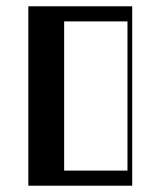

<svg xmlns="http://www.w3.org/2000/svg" viewBox="-20 -590 510 610"><path d="M70 -570H400V0H70ZM385 -48V-522H183.8V-48Z"/></svg>

Font: Facade Sud
Style: Regular
Weight: 100
Designer: Éléonore Fines
Foundry: Velvetyne Type Foundry
Version: Version 1.001;Glyphs 3.2 (3202)